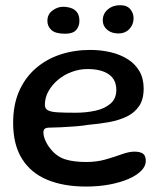

<svg xmlns="http://www.w3.org/2000/svg" viewBox="-20 -668 613 723"><path d="M303.5 34.5Q219.5 34.5 158 9Q96.5 -16.5 63 -69.8Q29.5 -123 29.5 -205.5Q29.5 -274 52.2 -325.2Q75 -376.5 115 -411Q155 -445.5 207.5 -462.8Q260 -480 319.5 -480Q360 -480 396.2 -471.5Q432.5 -463 460.8 -445.2Q489 -427.5 505 -400Q521 -372.5 521 -334.5Q521 -294 504 -268.8Q487 -243.5 457.5 -229.2Q428 -215 390.8 -208.2Q353.5 -201.5 313 -198Q292.5 -194.5 264.5 -192.2Q236.5 -190 210.2 -188.8Q184 -187.5 169.5 -187.5Q154.5 -187.5 149 -183.5Q143.5 -179.5 143.5 -169Q143.5 -156.5 150.5 -139.8Q157.5 -123 170.5 -107Q194.5 -77.5 226.2 -67.8Q258 -58 304.5 -58Q345 -58 378.5 -67.8Q412 -77.5 438.8 -87.2Q465.5 -97 487 -97Q506.5 -97 517.8 -89.8Q529 -82.5 529 -61.5Q529 -42.5 511.8 -25Q494.5 -7.5 464 5.8Q433.5 19 392.5 26.8Q351.5 34.5 303.5 34.5ZM264 -243.5Q304.5 -243.5 339.5 -251.2Q374.5 -259 396.2 -277.8Q418 -296.5 418 -329.5Q418 -368.5 389.5 -388.2Q361 -408 309.5 -408Q279 -408 250 -397.2Q221 -386.5 198.5 -367.5Q176 -348.5 162.5 -324.5Q149 -300.5 149 -273Q149 -259 160.2 -252.8Q171.5 -246.5 196.8 -245Q222 -243.5 264 -243.5ZM225 -541Q189 -541 173.8 -554.8Q158.5 -568.5 158.5 -589.5Q158.5 -614.5 177.8 -628.5Q197 -642.5 217 -642.5Q233 -642.5 247.2 -637.8Q261.5 -633 270.2 -621.5Q279 -610 279 -589Q279 -569 266.8 -555Q254.5 -541 225 -541ZM425.5 -542Q400 -542 383.5 -556Q367 -570 367 -591Q367 -616.5 386 -632.5Q405 -648.5 432.5 -648.5Q458 -648.5 470.5 -633.5Q483 -618.5 483 -599.5Q483 -575.5 467.2 -558.8Q451.5 -542 425.5 -542Z"/></svg>

Font: Gluten Thin
Style: Regular
Weight: 400
Version: Version 1.300